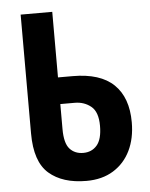

<svg xmlns="http://www.w3.org/2000/svg" viewBox="-52 -757 634 811"><g transform="rotate(-5 265.0 -352.0)"><path d="M282 10Q181 10 123.5 -40Q66 -90 66 -210V-714H200V-436H262Q379 -436 436.5 -380.5Q494 -325 494 -220Q494 -152 469 -100.5Q444 -49 396.5 -19.5Q349 10 282 10ZM279 -109Q315 -109 337 -134.5Q359 -160 359 -217Q359 -276 330 -299.5Q301 -323 261 -323H200V-217Q200 -157 221.5 -133Q243 -109 279 -109Z"/></g></svg>

Font: Noto Sans Mono Condensed
Style: Bold
Weight: 700
Width: 3
Designer: Monotype Design Team
Foundry: Monotype Imaging Inc.
Version: Version 2.014